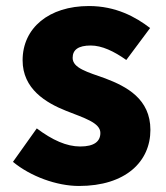

<svg xmlns="http://www.w3.org/2000/svg" viewBox="-20 -563 550 637"><path d="M242 54C397 54 479 -27 479 -132C479 -235 400 -276 329 -303C270 -324 221 -337 221 -371C221 -398 240 -412 281 -412C318 -412 358 -393 399 -364L478 -470C430 -507 364 -543 275 -543C142 -543 55 -470 55 -363C55 -268 132 -222 200 -195C258 -172 313 -156 313 -122C313 -94 293 -77 246 -77C201 -77 154 -98 102 -137L23 -26C81 22 168 54 242 54Z"/></svg>

Font: コーポレート・ロゴ ver3 Bold
Style: Regular
Weight: 700
Designer: [KANA_main] LOGOTYPE.JP [Source Han Sans] Ryoko NISHIZUKA 西塚涼子 (kana, bopomofo & ideographs); Paul D. Hunt (Latin, Greek
Version: Version 12.001;FEAKit 1.0